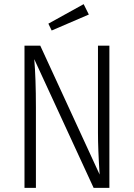

<svg xmlns="http://www.w3.org/2000/svg" viewBox="-20 -905 645 925"><path d="M507 0H431L145 -620Q153 -528 153 -387V0H98V-685H174L460 -64Q452 -184 452 -266V-685H507ZM408 -835 229 -758 213 -791 383 -885Z"/></svg>

Font: Fira Sans Condensed Light
Style: Regular
Weight: 300
Width: 3
Designer: bBox Type GmbH & Carrois Corporate GbR & Edenspiekermann AG
Foundry: bBox Type GmbH & Carrois Corporate GbR & Edenspiekermann AG
Version: Version 4.301